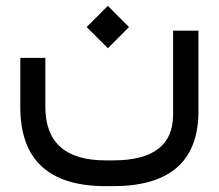

<svg xmlns="http://www.w3.org/2000/svg" viewBox="-20 -412 742 651"><path d="M273.9 -320.3 345.7 -392.1 417.5 -320.3 345.7 -248.5ZM652.8 -308.1V-25.4Q647 219.2 363.3 219.2H338.4Q48.8 219.2 48.8 -49.3V-215.8H133.8V-49.8Q133.8 131.8 338.4 131.8H363.3Q566.9 131.8 566.9 -22.9V-308.1Z"/></svg>

Font: Shabnam WOL
Style: WOL
Weight: 400
Foundry: DejaVu fonts team - Redesigned by Saber Rastikerdar - Based on Vazir font
Version: Version 5.0.0